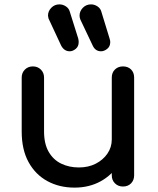

<svg xmlns="http://www.w3.org/2000/svg" viewBox="-20 -851 722 876"><path d="M320 5Q251 5 196.5 -24.5Q142 -54 110.5 -111Q79 -168 79 -251V-497Q79 -519 93.5 -533.5Q108 -548 130 -548Q152 -548 166.5 -533.5Q181 -519 181 -497V-251Q181 -195 202 -158.5Q223 -122 259 -104.5Q295 -87 340 -87Q383 -87 416.5 -104Q450 -121 470 -150Q490 -179 490 -215H553Q553 -153 522.5 -103Q492 -53 439.5 -24Q387 5 320 5ZM541 0Q519 0 504.5 -14.5Q490 -29 490 -51V-497Q490 -520 504.5 -534Q519 -548 541 -548Q564 -548 578 -534Q592 -520 592 -497V-51Q592 -29 578 -14.5Q564 0 541 0ZM441 -617Q415 -617 403 -643L347 -761Q343 -770 343 -780Q343 -800 358 -815.5Q373 -831 395 -831Q411 -831 424.5 -822Q438 -813 442 -799L480 -675Q483 -666 483 -659Q483 -639 469 -628Q455 -617 441 -617ZM298 -617Q273 -617 259 -643L204 -761Q201 -766 200.5 -771Q200 -776 199 -780Q199 -800 214 -815.5Q229 -831 251 -831Q267 -831 280.5 -822Q294 -813 298 -799L337 -675Q338 -671 338.5 -666.5Q339 -662 339 -659Q339 -639 325.5 -628Q312 -617 298 -617Z"/></svg>

Font: Comfortaa
Style: Bold
Weight: 700
Designer: Johan Aakerlund
Foundry: Johan Aakerlund
Version: Version 3.104; ttfautohint (v1.8.1.43-b0c9)